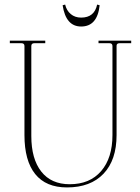

<svg xmlns="http://www.w3.org/2000/svg" viewBox="-20 -808 614 840"><path d="M335 -692Q268 -692 254 -785L265 -788Q271 -762 289.5 -746.5Q308 -731 335 -731Q393 -731 405 -788L416 -785Q406 -692 335 -692ZM273 12Q181 12 134 -46.5Q87 -105 87 -217V-607Q87 -619 73 -619H23V-630H178V-619H131Q117 -619 117 -607V-213Q117 -113 160.5 -57.5Q204 -2 285 -2Q373 -2 422.5 -59.5Q472 -117 472 -217V-607Q472 -619 458 -619H411V-630H554V-619H504Q490 -619 490 -608V-217Q490 -108 433 -48Q376 12 273 12Z"/></svg>

Font: Arapey Thin-Display
Style: Regular
Weight: 100
Designer: Eduardo Rodriguez Tunni
Foundry: Eduardo Rodriguez Tunni
Version: Version 4.000